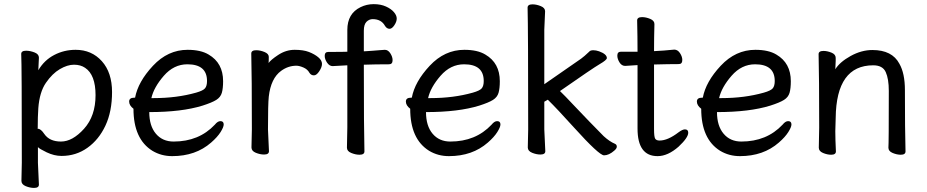

<svg xmlns="http://www.w3.org/2000/svg" viewBox="-20 -734 4498 932"><path d="M443.8 -272Q443.8 -371.1 393.1 -404.8Q371.1 -419.9 339.1 -419.9Q307.1 -419.9 270.5 -398.4Q233.9 -377 202.9 -332Q171.9 -287.1 166 -209Q163.1 -167 163.1 -110.8L162.1 -109.9Q162.1 -108.9 164.1 -108.9Q178.2 -108.9 194.8 -84Q220.2 -46.9 276.1 -46.9Q332 -46.9 387.9 -108.9Q443.8 -170.9 443.8 -272ZM145 178.2Q126 178.2 105 169.7Q84 161.1 84 144L85.9 55.2Q85.9 -420.9 83 -472.2Q83 -487.8 106.9 -487.8Q126 -487.8 147.5 -479.5Q168.9 -471.2 168.9 -454.1L166 -393.1Q194.8 -441.9 242.9 -467Q291 -492.2 347.2 -492.2Q424.8 -492.2 474.4 -437Q523.9 -381.8 523.9 -287.1Q523.9 -192.9 491.9 -124.5Q460 -56.2 404.5 -16.6Q349.1 22.9 278.8 22.9Q243.2 22.9 206.5 5.4Q169.9 -12.2 164.1 -20V56.2L168.9 162.1Q168.9 178.2 145 178.2Z M726.6 -257.8Q837.9 -257.8 931.6 -284.2Q965.8 -293.9 975.3 -305.4Q984.9 -316.9 984.9 -340.8Q984.9 -421.9 889.6 -421.9Q823.7 -421.9 775.1 -366Q726.6 -310.1 714.8 -257.8ZM815.9 23.9Q762.7 23.9 719.7 -2Q627.9 -59.1 627.9 -206.1Q606.9 -222.2 606.9 -241Q606.9 -259.8 631.8 -259.8H635.7Q649.9 -336.9 722.4 -414.6Q794.9 -492.2 890.6 -492.2Q954.6 -492.2 992.7 -469.2Q1063 -428.2 1063 -339.8Q1063 -305.2 1056.9 -283.7Q1050.8 -262.2 1029.8 -249Q1008.8 -235.8 962.9 -221.2Q861.8 -189.9 704.6 -189.9Q704.6 -123 736.6 -85Q768.6 -46.9 822.8 -46.9Q945.8 -46.9 1022.9 -128.9Q1036.6 -146 1049.8 -146Q1065.9 -146 1065.9 -129.9Q1065.9 -117.2 1050.8 -93Q1035.6 -68.8 1004.9 -42Q929.7 23.9 815.9 23.9Z M1261.7 16.1Q1242.7 16.1 1221.7 7.6Q1200.7 -1 1200.7 -18.1L1202.6 -106Q1202.6 -367.2 1199.7 -474.1Q1199.7 -490.2 1223.6 -490.2Q1242.7 -490.2 1263.7 -481.7Q1284.7 -473.1 1284.7 -458Q1284.7 -436 1283.7 -428.2Q1294.9 -443.8 1329.6 -466.8Q1367.7 -492.2 1410.6 -492.2Q1452.6 -492.2 1479.7 -481.7Q1506.8 -471.2 1524.9 -456.1Q1543 -440.9 1543 -423.8Q1543 -408.2 1529.8 -388.2Q1516.6 -368.2 1503.9 -368.2Q1489.7 -368.2 1481.9 -380.9Q1472.7 -397.9 1452.6 -406.5Q1432.6 -415 1418.9 -415Q1378.9 -415 1344.7 -390.1Q1294.9 -354 1284.7 -265.1Q1280.8 -230 1280.8 -106L1285.6 0Q1285.6 16.1 1261.7 16.1Z M1725.1 17.1Q1706.1 17.1 1685.1 8.5Q1664.1 0 1664.1 -17.1L1666 -116.2V-417L1594.7 -413.1Q1579.1 -413.1 1567.6 -429.9Q1556.2 -446.8 1556.2 -462.9Q1556.2 -481.9 1573.7 -481.9Q1647.9 -481.9 1666 -482.9V-588.9Q1666 -668 1730 -699.2Q1759.8 -713.9 1793.9 -713.9Q1828.1 -713.9 1853.5 -702.4Q1878.9 -690.9 1892.3 -675Q1905.8 -659.2 1905.8 -644Q1905.8 -628.9 1894.3 -611.6Q1882.8 -594.2 1871.1 -594.2Q1857.9 -594.2 1849.1 -607.9Q1831.1 -641.1 1789.1 -641.1Q1772 -641.1 1759 -628.2Q1746.1 -615.2 1746.1 -585V-484.9Q1750 -484.9 1761.5 -485.8Q1772.9 -486.8 1790.5 -487.8Q1808.1 -488.8 1824 -490.5Q1839.8 -492.2 1848.1 -492.2Q1863.8 -492.2 1874.8 -475.1Q1885.7 -458 1885.7 -441.9Q1885.7 -421.9 1868.2 -421.9Q1803.7 -421.9 1746.1 -419.9Q1746.1 -105 1749 1Q1749 17.1 1725.1 17.1Z M2069.8 -257.8Q2181.2 -257.8 2274.9 -284.2Q2309.1 -293.9 2318.6 -305.4Q2328.1 -316.9 2328.1 -340.8Q2328.1 -421.9 2232.9 -421.9Q2167 -421.9 2118.4 -366Q2069.8 -310.1 2058.1 -257.8ZM2159.2 23.9Q2106 23.9 2063 -2Q1971.2 -59.1 1971.2 -206.1Q1950.2 -222.2 1950.2 -241Q1950.2 -259.8 1975.1 -259.8H1979Q1993.2 -336.9 2065.7 -414.6Q2138.2 -492.2 2233.9 -492.2Q2297.9 -492.2 2335.9 -469.2Q2406.2 -428.2 2406.2 -339.8Q2406.2 -305.2 2400.1 -283.7Q2394 -262.2 2373 -249Q2352.1 -235.8 2306.2 -221.2Q2205.1 -189.9 2047.9 -189.9Q2047.9 -123 2079.8 -85Q2111.8 -46.9 2166 -46.9Q2289.1 -46.9 2366.2 -128.9Q2379.9 -146 2393.1 -146Q2409.2 -146 2409.2 -129.9Q2409.2 -117.2 2394 -93Q2378.9 -68.8 2348.1 -42Q2272.9 23.9 2159.2 23.9Z M2766.1 -115.2Q2685.1 -205.1 2639.2 -250L2622.1 -240.2V-106L2627 0Q2627 16.1 2603 16.1Q2584 16.1 2563 7.6Q2542 -1 2542 -18.1L2543.9 -106Q2543.9 -589.8 2541 -696.8Q2541 -712.9 2564.9 -712.9Q2584 -712.9 2605 -704.3Q2626 -695.8 2626 -679.2L2622.1 -589.8V-325.2L2800.8 -449.2Q2815.9 -460 2839.8 -482.9Q2845.2 -490.2 2859.9 -490.2Q2873 -490.2 2888.2 -484.9Q2925.8 -471.2 2925.8 -452.1Q2925.8 -442.9 2891.4 -422.9Q2856.9 -402.8 2698.2 -292Q2722.2 -269 2760.5 -228Q2798.8 -187 2838.9 -146Q2878.9 -105 2910.2 -73.2Q2939 -46.9 2964.8 -36.1Q2974.1 -32.2 2974.1 -22Q2974.1 -13.2 2961.9 -2.9Q2936 20 2912.1 20Q2888.2 20 2766.1 -115.2Z M3171.9 23.9Q3074.7 23.9 3074.7 -109.9V-418L3014.6 -414.1Q2997.6 -414.1 2987.1 -431.2Q2976.6 -448.2 2976.6 -463.9Q2976.6 -482.9 2993.7 -482.9H3074.7Q3074.7 -556.2 3072.8 -634.8Q3072.8 -650.9 3096.7 -650.9Q3115.7 -650.9 3136.2 -642.3Q3156.7 -633.8 3156.7 -617.2Q3154.8 -551.8 3154.8 -485.8Q3200.7 -487.8 3252.9 -493.2Q3269.5 -493.2 3280.8 -476.1Q3292 -459 3292 -442.9Q3292 -422.9 3274.9 -422.9Q3226.6 -422.9 3154.8 -420.9V-107.9Q3154.8 -69.8 3160.4 -60.8Q3166 -51.8 3181.6 -51.8Q3221.7 -51.8 3273.9 -91.8Q3293 -106 3304.7 -106Q3320.8 -106 3320.8 -89.8Q3320.8 -65.9 3273.9 -22Q3221.7 23.9 3171.9 23.9Z M3482.4 -257.8Q3593.8 -257.8 3687.5 -284.2Q3721.7 -293.9 3731.2 -305.4Q3740.7 -316.9 3740.7 -340.8Q3740.7 -421.9 3645.5 -421.9Q3579.6 -421.9 3531 -366Q3482.4 -310.1 3470.7 -257.8ZM3571.8 23.9Q3518.6 23.9 3475.6 -2Q3383.8 -59.1 3383.8 -206.1Q3362.8 -222.2 3362.8 -241Q3362.8 -259.8 3387.7 -259.8H3391.6Q3405.8 -336.9 3478.3 -414.6Q3550.8 -492.2 3646.5 -492.2Q3710.4 -492.2 3748.5 -469.2Q3818.8 -428.2 3818.8 -339.8Q3818.8 -305.2 3812.7 -283.7Q3806.6 -262.2 3785.6 -249Q3764.6 -235.8 3718.8 -221.2Q3617.7 -189.9 3460.4 -189.9Q3460.4 -123 3492.4 -85Q3524.4 -46.9 3578.6 -46.9Q3701.7 -46.9 3778.8 -128.9Q3792.5 -146 3805.7 -146Q3821.8 -146 3821.8 -129.9Q3821.8 -117.2 3806.6 -93Q3791.5 -68.8 3760.7 -42Q3685.5 23.9 3571.8 23.9Z M4352.5 17.1Q4333.5 17.1 4313 8.5Q4292.5 0 4292.5 -17.1Q4294.4 -34.2 4294.4 -293Q4294.4 -351.1 4279.5 -384Q4264.6 -417 4218.8 -417Q4039.6 -417 4036.6 -162.1L4034.7 -97.2Q4034.7 -59.1 4037.6 1Q4037.6 17.1 4014.6 17.1Q3995.6 17.1 3975.1 8.5Q3954.6 0 3954.6 -17.1L3956.5 -115.2Q3956.5 -363.8 3953.6 -471.2Q3953.6 -486.8 3977.5 -486.8Q3995.6 -486.8 4016.1 -478.5Q4036.6 -470.2 4036.6 -453.1V-439Q4034.7 -411.1 4034.7 -397.9Q4056.6 -433.1 4109.1 -462.2Q4161.6 -491.2 4214.8 -491.2Q4310.5 -491.2 4345.7 -424.8Q4372.6 -377.9 4372.6 -296.9Q4372.6 -105 4375.5 1Q4375.5 17.1 4352.5 17.1Z"/></svg>

Font: LXGW WenKai Screen
Style: Regular
Weight: 400
Designer: LXGW / Fontworks Inc.
Foundry: LXGW / Fontworks Inc.
Version: Version 1.510;January 18,2025